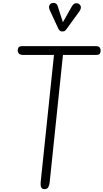

<svg xmlns="http://www.w3.org/2000/svg" viewBox="-20 -1328 726 1348"><path d="M291.5 0Q274.5 0 269 -13.5Q263.5 -27 265.5 -48.5L359 -942.5H141Q121 -942.5 112.8 -952Q104.5 -961.5 104.5 -974Q104.5 -986.5 110.5 -995.2Q116.5 -1004 136 -1004H652.5Q672.5 -1004 679.5 -995Q686.5 -986 686.5 -974Q686.5 -960 681 -951.2Q675.5 -942.5 656 -942.5H422L328.5 -45.5Q326.5 -27.5 319 -13.8Q311.5 0 291.5 0ZM413.5 -1107Q409 -1107 401.8 -1111.8Q394.5 -1116.5 390.5 -1124.5L331 -1253Q320.5 -1276 326.2 -1289Q332 -1302 343.5 -1305.5Q358.5 -1310.5 370 -1304.5Q381.5 -1298.5 385.5 -1284L421.5 -1172L484.5 -1283Q497.5 -1304.5 512.5 -1305.2Q527.5 -1306 537 -1298.5Q548.5 -1288 548 -1275.2Q547.5 -1262.5 539 -1250.5L446 -1122.5Q437.5 -1110 429.2 -1108.5Q421 -1107 413.5 -1107Z"/></svg>

Font: Edu NSW ACT Hand
Style: Regular
Weight: 400
Designer: Tina and Corey Anderson, Eben Sorkin, Mirko Velimirovic
Foundry: Sorkin Type Co.
Version: Version 2.000